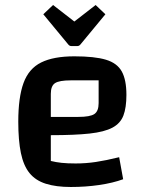

<svg xmlns="http://www.w3.org/2000/svg" viewBox="-20 -736 588 767"><path d="M263 11Q204 11 163 -2Q122 -15 98 -44.5Q74 -74 63.5 -124.5Q53 -175 53 -250Q53 -347 74 -404.5Q95 -462 144.5 -486.5Q194 -511 277 -511Q358 -511 403 -497.5Q448 -484 466.5 -450.5Q485 -417 485 -357Q485 -306 473 -274.5Q461 -243 429 -226Q397 -209 338 -202.5Q279 -196 183 -196H153V-269H293Q340 -269 357 -280.5Q374 -292 374 -324V-415H263Q217 -415 200 -404Q183 -393 183 -361V-93Q203 -88 226 -85.5Q249 -83 282 -83Q323 -83 363 -89Q403 -95 456 -108L472 -20Q431 -5 376.5 3Q322 11 263 11ZM192 -716 277 -650 362 -716 401 -679 301 -558Q296 -552 289 -552H265Q258 -552 253 -558L153 -679Z"/></svg>

Font: Changa Medium
Style: Regular
Weight: 500
Designer: Eduardo Rodriguez Tunni
Foundry: Eduardo Rodriguez Tunni
Version: Version 3.003